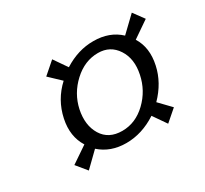

<svg xmlns="http://www.w3.org/2000/svg" viewBox="-90 -609 685 641"><g transform="rotate(-30 253.0 -288.5)"><path d="M163.6 -289.1Q151.9 -232.9 175.8 -193.8Q199.7 -154.8 252 -154.8Q303.2 -154.8 344 -193.8Q384.8 -232.9 396 -288.1Q407.7 -343.8 382.6 -382.3Q357.4 -420.9 310.5 -420.9Q259.3 -420.9 217.3 -382.1Q175.3 -343.3 163.6 -289.1ZM243.2 -112.8Q183.1 -112.8 142.6 -148.9L88.4 -96.2L55.7 -136.2L119.1 -179.2Q89.8 -225.6 103 -288.1Q116.7 -353 165.5 -397.9L122.1 -439L168 -479L203.1 -428.2Q258.8 -463.4 317.4 -462.9Q378.9 -462.9 418.5 -425.8L476.1 -481L506.3 -439.9L442.4 -396Q470.7 -350.6 457 -288.1Q444.3 -229 397.5 -181.2L439.9 -137.2L396 -99.1L360.8 -149.9Q304.2 -112.8 243.2 -112.8Z"/></g></svg>

Font: Linux Biolinum O
Style: Italic
Weight: 400
Italic angle: -12°
Designer: Philipp H. Poll
Foundry: Philipp H. Poll
Version: Version 1.1.3